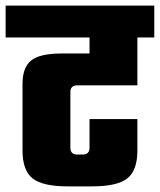

<svg xmlns="http://www.w3.org/2000/svg" viewBox="-40 -662 568 682"><path d="M508 -642V-529H448V-359H235Q210 -359 210 -335V-137Q210 -113 235 -113H253Q278 -113 278 -137V-239H448V-127Q448 -57 412.5 -28.5Q377 0 287 0H201Q111 0 75.5 -28.5Q40 -57 40 -127V-365Q40 -422 70.5 -447Q101 -472 180 -472H278V-529H-20V-642Z"/></svg>

Font: Teko
Style: Bold
Weight: 700
Designer: Manushi Parikh, Jonny Pinhorn
Foundry: Indian Type Foundry
Version: Version 1.106;PS 1.0;hotconv 1.0.78;makeotf.lib2.5.61930; tt